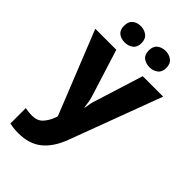

<svg xmlns="http://www.w3.org/2000/svg" viewBox="-296 -851 1182 1182"><g transform="rotate(45 294.5 -260.0)"><path d="M-1 -550H182L280 -238Q285 -221 288.5 -201Q292 -181 294 -160H297Q300 -183 304 -202Q308 -221 314 -237L412 -550H590L365 52Q330 145 271 192.5Q212 240 119 240Q93 240 74.5 237.5Q56 235 42 232V98Q53 100 68.5 102Q84 104 101 104Q148 104 173 76Q198 48 212 10L217 -6ZM111 -688Q111 -725 132.5 -742.5Q154 -760 186 -760Q217 -760 240 -742.5Q263 -725 263 -688Q263 -652 240 -635Q217 -618 186 -618Q154 -618 132.5 -635Q111 -652 111 -688ZM326 -688Q326 -725 348 -742.5Q370 -760 403 -760Q433 -760 456 -742.5Q479 -725 479 -688Q479 -652 456 -635Q433 -618 403 -618Q370 -618 348 -635Q326 -652 326 -688Z"/></g></svg>

Font: Noto Sans Thaana ExtraBold
Style: Regular
Weight: 800
Designer: David Williams
Foundry: Google Inc.
Version: Version 3.001; ttfautohint (v1.8.4.7-5d5b)